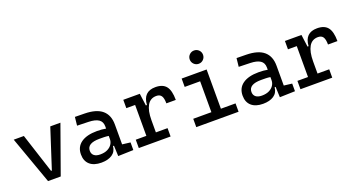

<svg xmlns="http://www.w3.org/2000/svg" viewBox="-49 -1348 3613 1962"><g transform="rotate(-20 1758.0 -367.0)"><path d="M224.1 0 39.1 -517.6H149.4L288.6 -87.9H297.4L436.5 -517.6H546.9L361.8 0Z M985.4 4.9 980.5 -109.4H970.2Q964.4 -49.8 919.7 -20Q875 9.8 802.7 9.8Q721.7 9.8 677.2 -29.3Q632.8 -68.4 632.8 -139.6Q632.8 -221.7 694.1 -265.6Q755.4 -309.6 867.2 -309.6Q922.9 -309.6 964.8 -301.3V-325.2Q964.8 -377 928.5 -401.1Q892.1 -425.3 820.3 -427.2L696.3 -430.7L706.1 -522.5L810.5 -521Q939 -519 1001.2 -465.6Q1063.5 -412.1 1063.5 -309.6V-93.8L1151.4 -83V0ZM964.8 -221.7Q939.9 -225.6 915.3 -226.1Q890.6 -226.6 865.2 -226.6Q730.5 -226.6 730.5 -144.5Q730.5 -110.4 753.7 -91.8Q776.9 -73.2 819.3 -73.2Q867.7 -73.2 900.1 -89.8Q932.6 -106.4 948.7 -132.3Q964.8 -158.2 964.8 -185.5Z M1429.7 -222.7V-90.8H1556.6V0H1210.9V-90.8H1326.2V-426.8H1230.5V-517.6H1410.2L1427.7 -384.8H1439.5Q1448.2 -527.3 1582 -527.3Q1662.1 -527.3 1698.2 -481.4Q1734.4 -435.5 1734.4 -333H1631.8Q1631.8 -389.6 1615 -414.6Q1598.1 -439.5 1560.5 -439.5Q1494.6 -439.5 1462.2 -383.1Q1429.7 -326.7 1429.7 -222.7Z M1835.9 0V-90.8H2033.2V-426.8H1865.2V-517.6H2136.7V-90.8H2295.9V0ZM2081.5 -599.6Q2051.8 -599.6 2030.5 -620.8Q2009.3 -642.1 2009.3 -671.9Q2009.3 -702.1 2030.5 -723.1Q2051.8 -744.1 2081.5 -744.1Q2111.8 -744.1 2132.8 -723.1Q2153.8 -702.1 2153.8 -671.9Q2153.8 -642.1 2132.8 -620.8Q2111.8 -599.6 2081.5 -599.6Z M2743.2 4.9 2738.3 -109.4H2728Q2722.2 -49.8 2677.5 -20Q2632.8 9.8 2560.5 9.8Q2479.5 9.8 2435.1 -29.3Q2390.6 -68.4 2390.6 -139.6Q2390.6 -221.7 2451.9 -265.6Q2513.2 -309.6 2625 -309.6Q2680.7 -309.6 2722.7 -301.3V-325.2Q2722.7 -377 2686.3 -401.1Q2649.9 -425.3 2578.1 -427.2L2454.1 -430.7L2463.9 -522.5L2568.4 -521Q2696.8 -519 2759 -465.6Q2821.3 -412.1 2821.3 -309.6V-93.8L2909.2 -83V0ZM2722.7 -221.7Q2697.8 -225.6 2673.1 -226.1Q2648.4 -226.6 2623 -226.6Q2488.3 -226.6 2488.3 -144.5Q2488.3 -110.4 2511.5 -91.8Q2534.7 -73.2 2577.1 -73.2Q2625.5 -73.2 2658 -89.8Q2690.4 -106.4 2706.5 -132.3Q2722.7 -158.2 2722.7 -185.5Z M3187.5 -222.7V-90.8H3314.5V0H2968.8V-90.8H3084V-426.8H2988.3V-517.6H3168L3185.5 -384.8H3197.3Q3206.1 -527.3 3339.8 -527.3Q3419.9 -527.3 3456.1 -481.4Q3492.2 -435.5 3492.2 -333H3389.6Q3389.6 -389.6 3372.8 -414.6Q3356 -439.5 3318.4 -439.5Q3252.4 -439.5 3220 -383.1Q3187.5 -326.7 3187.5 -222.7Z"/></g></svg>

Font: CaskaydiaCove NFP
Style: Regular
Weight: 400
Designer: Aaron Bell
Foundry: Saja Typeworks
Version: Version 2111.001; VTT 6.35;Nerd Fonts 3.1.1